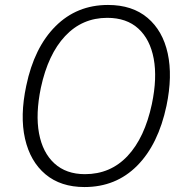

<svg xmlns="http://www.w3.org/2000/svg" viewBox="-20 -745 738 775"><path d="M321 10Q225 10 163.5 -41.5Q102 -93 81 -185Q60 -277 86 -399Q118 -553 204 -639Q290 -725 416 -725Q514 -725 575.5 -673Q637 -621 657 -529.5Q677 -438 652 -318Q619 -162 533.5 -76Q448 10 321 10ZM323 -42Q426 -42 495 -115.5Q564 -189 593 -325Q615 -430 600.5 -508Q586 -586 538.5 -629.5Q491 -673 413 -673Q312 -673 243 -599.5Q174 -526 145 -391Q123 -285 137.5 -207Q152 -129 199.5 -85.5Q247 -42 323 -42Z"/></svg>

Font: Noto Sans Light
Style: Italic
Weight: 300
Italic angle: -12°
Designer: Monotype Design Team
Foundry: Monotype Imaging Inc.
Version: Version 2.013; ttfautohint (v1.8.4.7-5d5b)